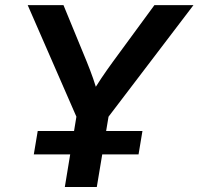

<svg xmlns="http://www.w3.org/2000/svg" viewBox="-20 -748 794 768"><path d="M239.3 0 285.6 -281.2 90.8 -727.5H233.9L327.1 -501Q340.8 -467.3 352.3 -434.6Q363.8 -401.9 374.5 -362.3H340.3Q363.3 -402.3 385.5 -435.3Q407.7 -468.3 431.6 -501L597.7 -727.5H753.9L414.1 -281.2L367.2 0ZM115.2 -130.4 130.9 -224.1H549.8L534.2 -130.4Z"/></svg>

Font: Inter 24pt SemiBold
Style: Italic
Weight: 600
Italic angle: -9.3988°
Designer: Rasmus Andersson
Foundry: rsms
Version: Version 4.001;git-66647c0bb